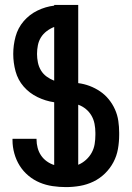

<svg xmlns="http://www.w3.org/2000/svg" viewBox="-20 -755 540 783"><path d="M249 8Q222 8 194.5 4Q167 0 142 -10.5Q117 -21 96 -38.5Q75 -56 60.5 -79Q46 -102 38.5 -129Q31 -156 31 -183V-189H129V-186Q129 -169 133.5 -152Q138 -135 147.5 -121Q157 -107 171 -97Q185 -87 201 -82V-338Q166 -343 133 -359Q100 -375 76.5 -402Q53 -429 43.5 -464Q34 -499 34 -535Q34 -571 43.5 -606Q53 -641 76.5 -668.5Q100 -696 133 -712Q166 -728 201 -732V-735H299V-416Q323 -413 345.5 -404.5Q368 -396 388 -382.5Q408 -369 423.5 -350Q439 -331 449 -308.5Q459 -286 462.5 -262Q466 -238 466 -214V-205Q466 -176 461 -147.5Q456 -119 442.5 -93.5Q429 -68 408 -47.5Q387 -27 361 -14.5Q335 -2 306.5 3Q278 8 249 8ZM201 -426V-645Q185 -639 170.5 -628Q156 -617 147 -602.5Q138 -588 134.5 -570.5Q131 -553 131 -535Q131 -518 134.5 -500.5Q138 -483 147 -468Q156 -453 170.5 -442.5Q185 -432 201 -426ZM299 -83Q316 -90 330.5 -103Q345 -116 354 -132.5Q363 -149 366 -167.5Q369 -186 369 -205V-214Q369 -232 365.5 -250Q362 -268 353 -283.5Q344 -299 330 -310.5Q316 -322 299 -328Z"/></svg>

Font: Moesevka
Style: Bold
Weight: 700
Monospace: yes
Designer: Belleve Invis
Foundry: Belleve Invis
Version: Version 32.5.0; ttfautohint (v1.8.4)